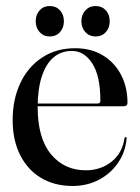

<svg xmlns="http://www.w3.org/2000/svg" viewBox="-20 -607 464 637"><path d="M403 -265.5Q403 -260.5 399.8 -257.5Q396.5 -254.5 390.5 -254.5H81.5V-263.5H304Q313 -263.5 313 -273Q313 -355 286.2 -396.5Q259.5 -438 218.5 -438Q182.5 -438 157.2 -416.2Q132 -394.5 118.5 -352.8Q105 -311 105 -251.5Q105 -148.5 149.2 -95.2Q193.5 -42 264.5 -42Q314 -42 350 -70.5Q386 -99 393 -148.5Q394 -150.5 395 -151.5Q396 -152.5 396.5 -152.5Q398.5 -152.5 399.5 -151.2Q400.5 -150 400 -147Q396 -102 371.5 -66.5Q347 -31 308 -10.5Q269 10 220.5 10Q161 10 116.2 -16.8Q71.5 -43.5 46.8 -92.8Q22 -142 22 -208.5Q22 -277.5 47.5 -331.5Q73 -385.5 119.8 -416.2Q166.5 -447 229 -447Q282 -447 321 -423.5Q360 -400 381.5 -359Q403 -318 403 -265.5ZM145 -486Q124.5 -486 111.5 -500.5Q98.5 -515 98.5 -536.5Q98.5 -558.5 111.5 -572.8Q124.5 -587 145 -587Q166 -587 179 -572.8Q192 -558.5 192 -536.5Q192 -515 179 -500.5Q166 -486 145 -486ZM297 -486Q276.5 -486 263.2 -500.5Q250 -515 250 -536.5Q250 -558 263.2 -572.5Q276.5 -587 297 -587Q318 -587 331 -572.8Q344 -558.5 344 -536.5Q344 -515 331 -500.5Q318 -486 297 -486Z"/></svg>

Font: Fraunces 96pt
Style: Regular
Weight: 400
Version: Version 1.000;[b76b70a41]